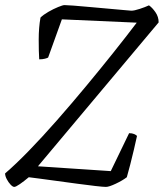

<svg xmlns="http://www.w3.org/2000/svg" viewBox="-28 -734 643 754"><path d="M28 0Q22 0 13.5 -9Q5 -18 -1.5 -30.5Q-8 -43 -8 -53Q33 -88 85.5 -142Q138 -196 196 -262Q254 -328 312 -398Q366 -463 417 -527Q468 -591 509 -645L215 -658L161 -508Q158 -506 148.5 -503.5Q139 -501 126 -501Q124 -531 124 -578.5Q124 -626 131 -665Q142 -676 162 -687.5Q182 -699 200.5 -706.5Q219 -714 225 -714Q233 -714 260.5 -712Q288 -710 324.5 -706.5Q361 -703 397 -700Q433 -697 458.5 -694.5Q484 -692 488 -692Q499 -692 520.5 -699Q542 -706 557 -713Q570 -704 582.5 -686Q595 -668 595 -646L121 -81L407 -62L479 -211Q491 -211 499 -207.5Q507 -204 510 -200Q505 -177 498 -147Q491 -117 483.5 -88Q476 -59 470 -38Q453 -25 426.5 -12.5Q400 0 388 0Q378 0 347 -3.5Q316 -7 275.5 -12.5Q235 -18 194.5 -23.5Q154 -29 124 -33Q94 -37 85 -38Q66 -22 50 -11Q34 0 28 0Z"/></svg>

Font: Texturina 72pt 72pt ExtraLight
Style: Italic
Weight: 200
Italic angle: -11°
Designer: Guillermo Torres Carreño
Foundry: Omnibus-Type
Version: Version 1.002; ttfautohint (v1.8.3)